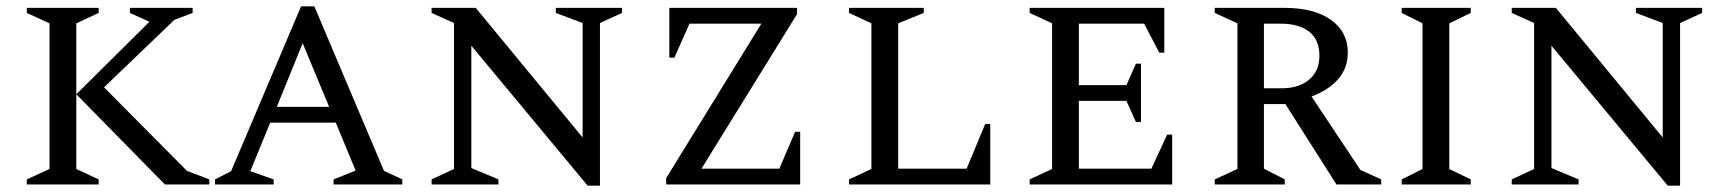

<svg xmlns="http://www.w3.org/2000/svg" viewBox="-20 -585 5479 609"><path d="M65 0V-16L137 -49V-511L65 -544V-560H293V-544L222 -511V-49L293 -16V0ZM503 0 222 -286 454 -516 392 -544V-560H591V-544L533 -522L310 -308L573 -43L644 -16V0Z M662 0V-16L713 -42L935 -565H977L1198 -43L1256 -16V0H1038V-16L1108 -44L1045 -196H837L774 -42L848 -16V0ZM858 -246H1024L940 -448Z M1349 0V-16L1420 -49V-512L1349 -544V-560H1489L1828 -149V-512L1743 -544V-560H1953V-544L1883 -512V4H1844L1475 -440V-52L1561 -16V0Z M2093 0V-20L2395 -510H2167L2119 -402H2103V-560H2508V-540L2205 -50H2452L2502 -167H2518V0Z M2673 0V-16L2744 -49V-511L2673 -544V-560H2910V-544L2829 -511V-50H3046L3105 -192H3121V0Z M3246 0V-16L3317 -49V-511L3246 -544V-560H3673V-418H3657L3609 -510H3402V-315H3553L3583 -383H3599V-198H3583L3553 -265H3402V-50H3632L3682 -158H3698V0Z M3833 0V-16L3905 -49V-511L3833 -544V-560H4055Q4148 -560 4201.5 -522Q4255 -484 4255 -418Q4255 -369 4224.5 -334Q4194 -299 4140 -279L4295 -46L4361 -16V0H4219L4057 -255H3989V-50L4055 -16V0ZM4041 -510H3989V-305H4046Q4100 -305 4132.5 -332.5Q4165 -360 4165 -408Q4165 -459 4132.5 -484.5Q4100 -510 4041 -510Z M4426 0V-16L4492 -49V-511L4426 -544V-560H4645V-544L4577 -511V-49L4645 -16V0Z M4775 0V-16L4846 -49V-512L4775 -544V-560H4915L5254 -149V-512L5169 -544V-560H5379V-544L5309 -512V4H5270L4901 -440V-52L4987 -16V0Z"/></svg>

Font: Spectral SC
Style: Regular
Weight: 400
Designer: Jean-Baptiste Levee
Foundry: Production Type
Version: Version 2.001